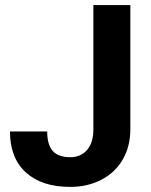

<svg xmlns="http://www.w3.org/2000/svg" viewBox="-20 -731 599 761"><path d="M350.1 -710.9H496.6V-218.8Q496.6 -150.9 466.6 -98.9Q436.5 -46.9 381.8 -18.6Q327.1 9.8 258.3 9.8Q145.5 9.8 82.5 -47.6Q19.5 -105 19.5 -210H167Q167 -157.7 189 -132.8Q210.9 -107.9 258.3 -107.9Q300.3 -107.9 325.2 -136.7Q350.1 -165.5 350.1 -218.8Z"/></svg>

Font: Roboto-o
Style: o-Bold
Weight: 700
Designer: Google
Version: Version 2.134; 2016; ttfautohint (v1.6)